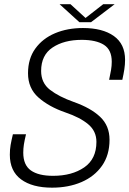

<svg xmlns="http://www.w3.org/2000/svg" viewBox="-20 -878 612 908"><path d="M226 9.5Q132.5 9.5 79.5 -29.8Q26.5 -69 26.5 -146.5Q26.5 -171 30.2 -192.5Q34 -214 41 -243H103Q96 -214 93 -194.8Q90 -175.5 90 -156Q90 -97.5 126 -72Q162 -46.5 231 -46.5Q320 -46.5 378 -86.2Q436 -126 436 -207Q436 -258 397 -290.5Q358 -323 290 -346Q211.5 -373 162 -416.8Q112.5 -460.5 112.5 -531.5Q112.5 -600.5 147 -648.2Q181.5 -696 240.2 -720.8Q299 -745.5 372.5 -745.5Q465 -745.5 518.2 -707.8Q571.5 -670 571.5 -595Q571.5 -573 568 -550.2Q564.5 -527.5 558.5 -500.5H496Q502 -527.5 505.2 -547.2Q508.5 -567 508.5 -586Q508.5 -642.5 471.5 -666Q434.5 -689.5 366.5 -689.5Q283 -689.5 228.8 -653.5Q174.5 -617.5 174.5 -542.5Q174.5 -485.5 216.8 -453Q259 -420.5 329.5 -395.5Q409 -367.5 453.5 -325.5Q498 -283.5 498 -217Q498 -145 462.5 -94.2Q427 -43.5 365.5 -17Q304 9.5 226 9.5ZM262 -858H313.5L384.5 -793L468 -858H522L410.5 -773H355.5Z"/></svg>

Font: Epilogue Light
Style: Italic
Weight: 300
Italic angle: -12°
Designer: Tyler Finck
Foundry: Etcetera Type Co
Version: Version 2.111; ttfautohint (v1.8.3)